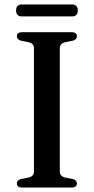

<svg xmlns="http://www.w3.org/2000/svg" viewBox="-20 -845 422 865"><path d="M249.5 -72Q249.5 -61 256 -54.2Q262.5 -47.5 274.5 -45L307.5 -38.5Q326.5 -33.5 326.5 -18.5Q326.5 -10 320.5 -5Q314.5 0 302 0H80.5Q68 0 62 -5Q56 -10 56 -18.5Q56 -33.5 75 -38.5L108 -45Q120 -47.5 126.5 -54.2Q133 -61 133 -72V-628Q133 -639 126.5 -645.8Q120 -652.5 108 -655L75 -661.5Q56 -666.5 56 -681.5Q56 -690.5 62 -695.2Q68 -700 80.5 -700H302Q314.5 -700 320.5 -695.2Q326.5 -690.5 326.5 -681.5Q326.5 -666.5 307.5 -661.5L274.5 -655Q262.5 -652.5 256 -645.8Q249.5 -639 249.5 -628ZM52.5 -798Q52.5 -811.5 59.2 -818.2Q66 -825 78.5 -825H304.5Q317 -825 323.8 -818.2Q330.5 -811.5 330.5 -798Q330.5 -784.5 323.8 -777.8Q317 -771 304.5 -771H78.5Q66 -771 59.2 -777.8Q52.5 -784.5 52.5 -798Z"/></svg>

Font: Fraunces 10pt
Style: Regular
Weight: 400
Version: Version 1.000;[b76b70a41]